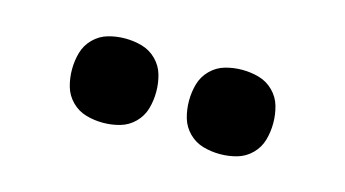

<svg xmlns="http://www.w3.org/2000/svg" viewBox="-35 -829 569 317"><g transform="rotate(15 250.0 -670.0)"><path d="M350 -598Q335 -598 321 -602Q307 -606 296.5 -616.5Q286 -627 282 -641Q278 -655 278 -670Q278 -685 282 -699Q286 -713 296.5 -723.5Q307 -734 321 -738Q335 -742 350 -742Q365 -742 379 -738Q393 -734 403.5 -723.5Q414 -713 418 -699Q422 -685 422 -670Q422 -655 418 -641Q414 -627 403.5 -616.5Q393 -606 379 -602Q365 -598 350 -598ZM150 -598Q135 -598 121 -602Q107 -606 96.5 -616.5Q86 -627 82 -641Q78 -655 78 -670Q78 -685 82 -699Q86 -713 96.5 -723.5Q107 -734 121 -738Q135 -742 150 -742Q165 -742 179 -738Q193 -734 203.5 -723.5Q214 -713 218 -699Q222 -685 222 -670Q222 -655 218 -641Q214 -627 203.5 -616.5Q193 -606 179 -602Q165 -598 150 -598Z"/></g></svg>

Font: Iosevka Fixed
Style: Bold
Weight: 700
Monospace: yes
Designer: Belleve Invis
Foundry: Belleve Invis
Version: Version 32.3.0